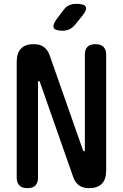

<svg xmlns="http://www.w3.org/2000/svg" viewBox="-20 -970 640 1000"><path d="M67 -648Q67 -694 89.5 -717Q112 -740 155 -740Q189 -740 209 -725Q229 -710 239 -681L412 -188Q413 -185 414.5 -183.5Q416 -182 418 -182Q420 -182 421 -183.5Q422 -185 422 -188V-684Q422 -712 435.5 -726Q449 -740 477 -740Q505 -740 519 -726Q533 -712 533 -684V-82Q533 -36 510.5 -13Q488 10 445 10Q411 10 391 -5Q371 -20 361 -49L188 -542Q187 -545 185.5 -546.5Q184 -548 182 -548Q180 -548 179 -546.5Q178 -545 178 -542V-46Q178 -18 164.5 -4Q151 10 123 10Q95 10 81 -4Q67 -18 67 -46ZM306 -810Q267 -810 260 -825Q253 -840 276 -872L311 -918Q324 -936 340.5 -943Q357 -950 379 -950Q419 -950 426.5 -934.5Q434 -919 409 -888L370 -840Q357 -825 341.5 -817.5Q326 -810 306 -810Z"/></svg>

Font: Maple Mono SemiBold
Style: Regular
Weight: 600
Monospace: yes
Designer: subframe7536
Version: Version 7.000